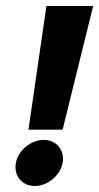

<svg xmlns="http://www.w3.org/2000/svg" viewBox="-20 -610 331 641"><path d="M33 -66C25 -23 54 11 96 11C138 11 181 -23 189 -66C197 -109 168 -143 126 -143C84 -143 41 -109 33 -66ZM135 -590 75 -177H189L291 -590Z"/></svg>

Font: Charger EcoBlack
Style: Obl
Weight: 1000
Designer: Jasper
Foundry: Cannot Into Space Fonts
Version: Version 1.1